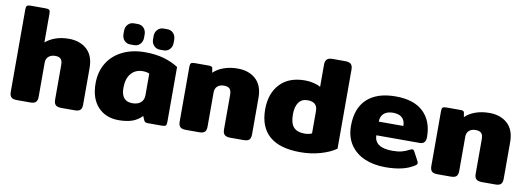

<svg xmlns="http://www.w3.org/2000/svg" viewBox="-56 -1019 3762 1369"><g transform="rotate(10 1825.0 -334.5)"><path d="M43 -50V-649Q43 -667 49.5 -673.5Q56 -680 77 -680H184Q205 -680 211.5 -673.5Q218 -667 218 -649V-439Q248 -465 290.5 -480Q333 -495 386 -495Q467 -495 517 -449.5Q567 -404 567 -315V-50Q567 -24 555.5 -12Q544 0 515 0H418Q389 0 376.5 -12Q364 -24 364 -50V-302Q364 -332 351.5 -345Q339 -358 312 -358Q282 -358 263.5 -342Q245 -326 245 -298V-50Q245 -24 233.5 -12Q222 0 193 0H96Q67 0 55 -12Q43 -24 43 -50Z M763 -595V-620Q763 -647 780 -665.5Q797 -684 824 -684H851Q878 -684 895 -665.5Q912 -647 912 -620V-595Q912 -568 895 -549.5Q878 -531 851 -531H824Q797 -531 780 -549.5Q763 -568 763 -595ZM977 -595V-620Q977 -647 994.5 -665.5Q1012 -684 1038 -684H1065Q1092 -684 1109 -665.5Q1126 -647 1126 -620V-595Q1126 -568 1109 -549.5Q1092 -531 1065 -531H1038Q1012 -531 994.5 -549.5Q977 -568 977 -595ZM628 -216Q628 -300 666.5 -363Q705 -426 775.5 -460.5Q846 -495 938 -495Q1014 -495 1072.5 -478.5Q1131 -462 1180 -431V-31Q1180 -12 1173 -6Q1166 0 1145 0H1043Q1032 0 1026 -3.5Q1020 -7 1016 -15L1003 -45Q974 -14 933.5 0.5Q893 15 835 15Q741 15 684.5 -45.5Q628 -106 628 -216ZM993 -194V-350Q974 -359 945 -359Q892 -359 860.5 -322Q829 -285 829 -218Q829 -121 910 -121Q949 -121 971 -140Q993 -159 993 -194Z M1266 -50V-449Q1266 -467 1272.5 -473.5Q1279 -480 1300 -480H1403Q1415 -480 1421.5 -476.5Q1428 -473 1429 -464L1434 -434Q1462 -462 1507.5 -478.5Q1553 -495 1609 -495Q1690 -495 1740 -449.5Q1790 -404 1790 -315V-50Q1790 -24 1778.5 -12Q1767 0 1738 0H1641Q1612 0 1599.5 -12Q1587 -24 1587 -50V-302Q1587 -332 1574 -345Q1561 -358 1533 -358Q1503 -358 1485.5 -342Q1468 -326 1468 -298V-50Q1468 -24 1456.5 -12Q1445 0 1416 0H1319Q1290 0 1278 -12Q1266 -24 1266 -50Z M1851 -243Q1851 -358 1915 -426.5Q1979 -495 2096 -495Q2129 -495 2160 -487.5Q2191 -480 2209 -468V-629Q2209 -655 2221 -667.5Q2233 -680 2262 -680H2355Q2384 -680 2396 -667.5Q2408 -655 2408 -629V-56Q2365 -25 2296 -5Q2227 15 2150 15Q2001 15 1926 -50Q1851 -115 1851 -243ZM2210 -132V-293Q2210 -359 2139 -359Q2095 -359 2073.5 -327.5Q2052 -296 2052 -242Q2052 -177 2078 -149Q2104 -121 2156 -121Q2190 -121 2210 -132Z M2474 -234Q2474 -361 2546 -428Q2618 -495 2753 -495Q2885 -495 2953.5 -429.5Q3022 -364 3022 -248Q3022 -198 2978 -198H2664Q2664 -155 2696.5 -132Q2729 -109 2795 -109Q2836 -109 2863.5 -116.5Q2891 -124 2919 -139Q2931 -144 2935 -144Q2944 -144 2950 -132L2984 -68Q2989 -58 2989 -53Q2989 -44 2977 -36Q2936 -9 2884 3Q2832 15 2765 15Q2681 15 2615.5 -13Q2550 -41 2512 -97Q2474 -153 2474 -234ZM2842 -297Q2842 -335 2820 -356Q2798 -377 2754 -377Q2710 -377 2687 -355.5Q2664 -334 2664 -297Z M3088 -50V-449Q3088 -467 3094.5 -473.5Q3101 -480 3122 -480H3225Q3237 -480 3243.5 -476.5Q3250 -473 3251 -464L3256 -434Q3284 -462 3329.5 -478.5Q3375 -495 3431 -495Q3512 -495 3562 -449.5Q3612 -404 3612 -315V-50Q3612 -24 3600.5 -12Q3589 0 3560 0H3463Q3434 0 3421.5 -12Q3409 -24 3409 -50V-302Q3409 -332 3396 -345Q3383 -358 3355 -358Q3325 -358 3307.5 -342Q3290 -326 3290 -298V-50Q3290 -24 3278.5 -12Q3267 0 3238 0H3141Q3112 0 3100 -12Q3088 -24 3088 -50Z"/></g></svg>

Font: Mitr SemiBold
Style: Regular
Weight: 600
Designer: Thanarat Vachiruckul
Foundry: Cadson Demak
Version: Version 1.002